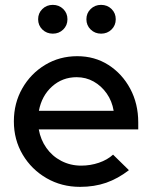

<svg xmlns="http://www.w3.org/2000/svg" viewBox="-20 -744 613 774"><path d="M302.7 9.3Q228.1 9.3 167.5 -25.8Q106.9 -60.9 71.4 -120.8Q35.9 -180.7 35.9 -254.8Q35.9 -328.3 69.9 -387.8Q103.9 -447.4 162 -482.5Q220.1 -517.5 291.4 -517.5Q361.7 -517.5 417.1 -482.2Q472.5 -446.8 504.9 -386.4Q537.3 -325.9 537.3 -250.4V-222.4H136.3Q143.7 -180.5 167.2 -147.4Q190.6 -114.3 227.2 -95.3Q263.8 -76.3 307.2 -76.3Q344.4 -76.3 378.5 -87.9Q412.5 -99.4 435.8 -120.6L499.7 -58Q455.4 -23.8 407.8 -7.2Q360.2 9.3 302.7 9.3ZM136.8 -297.3H438.2Q431.6 -336.7 410.2 -367.2Q388.8 -397.7 357.6 -415.3Q326.4 -432.8 289.1 -432.8Q231.5 -432.8 189.8 -395.3Q148.1 -357.8 136.8 -297.3ZM193 -608.3Q168 -608.3 150.8 -625Q133.7 -641.7 133.7 -666.4Q133.7 -691.1 150.8 -707.7Q168 -724.4 192.8 -724.4Q217.9 -724.4 234.9 -707.7Q251.9 -691.1 251.9 -666.4Q251.9 -641.7 234.9 -625Q217.9 -608.3 193 -608.3ZM387.6 -608.3Q362.6 -608.3 345.5 -625Q328.3 -641.7 328.3 -666.4Q328.3 -691.1 345.5 -707.7Q362.6 -724.4 387.4 -724.4Q412.6 -724.4 429.6 -707.7Q446.6 -691.1 446.6 -666.4Q446.6 -641.7 429.6 -625Q412.6 -608.3 387.6 -608.3Z"/></svg>

Font: Red Hat Display VF
Style: Regular
Weight: 300
Designer: Pentagram, MCKL
Foundry: Pentagram, MCKL
Version: Version 1.023